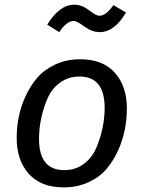

<svg xmlns="http://www.w3.org/2000/svg" viewBox="-20 -794 618 826"><path d="M321.8 -464.8Q273.9 -464.8 237.5 -438Q201.2 -411.1 183.1 -367.7Q147.9 -283.2 147.9 -195.8Q147.9 -62 256.8 -62Q304.7 -62 340.8 -89.1Q377 -116.2 395 -159.7Q430.2 -244.1 430.2 -331.1Q429.7 -464.8 321.8 -464.8ZM325.2 -539.1Q422.4 -539.1 474.1 -481Q525.9 -422.9 525.9 -326.7Q525.4 -230.5 489.3 -149.4Q468.8 -104 439.5 -68.6Q410.2 -33.2 361.6 -10.5Q313 12.2 253.9 12.2Q156.7 12.2 104.2 -45.9Q51.8 -104 51.8 -200.2Q51.8 -296.4 89.4 -378.9Q109.9 -423.8 139.9 -459Q169.9 -494.1 218 -516.6Q266.1 -539.1 325.2 -539.1ZM409.2 -655.8Q376 -655.8 343 -679.9Q310.1 -704.1 297.9 -704.1Q267.1 -704.1 234.9 -655.8L183.1 -688Q236.3 -773.9 299.8 -773.9Q332 -773.9 363 -750Q394 -726.1 407.2 -726.1Q436 -726.1 467.8 -772L522 -740.2Q472.2 -655.8 409.2 -655.8Z"/></svg>

Font: FiraSans-Italic
Style: Italic
Weight: 400
Italic angle: -8°
Designer: Carrois Corporate & Edenspiekermann AG
Foundry: Carrois Corporate GbR & Edenspiekermann AG
Version: Version 3.106;PS 003.106;hotconv 1.0.70;makeotf.lib2.5.58329